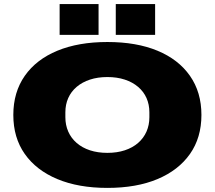

<svg xmlns="http://www.w3.org/2000/svg" viewBox="-20 -905 1048 937"><path d="M504 12Q363 12 260 -31Q157 -74 101 -153.5Q45 -233 45 -344Q45 -455 101 -535Q157 -615 260 -657.5Q363 -700 504 -700Q646 -700 748.5 -657.5Q851 -615 907 -535Q963 -455 963 -344Q963 -233 907 -153.5Q851 -74 748.5 -31Q646 12 504 12ZM504 -159Q551 -159 589 -171.5Q627 -184 654 -207.5Q681 -231 695 -263Q709 -295 709 -333V-357Q709 -395 695 -426.5Q681 -458 654 -481Q627 -504 589 -516.5Q551 -529 504 -529Q457 -529 419 -516.5Q381 -504 354 -481Q327 -458 313 -426.5Q299 -395 299 -357V-333Q299 -295 313 -263Q327 -231 354 -207.5Q381 -184 419 -171.5Q457 -159 504 -159ZM271 -735V-885H461V-735ZM545 -735V-885H737V-735Z"/></svg>

Font: Archivo SemiBold Expanded Black
Style: Regular
Weight: 900
Width: 7
Version: Version 2.001